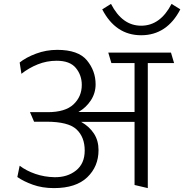

<svg xmlns="http://www.w3.org/2000/svg" viewBox="-20 -950 946 986"><path d="M861 -930 906 -902Q872 -836 821.5 -802.5Q771 -769 705 -769Q639 -769 589 -802.5Q539 -836 505 -902L550 -930Q579 -874 617.5 -846Q656 -818 705 -818Q754 -818 793 -846Q832 -874 861 -930ZM486 -179Q486 -95 428 -39.5Q370 16 257 16Q197 16 148.5 -1.5Q100 -19 69 -41L81 -99Q115 -73 161.5 -57Q208 -41 260 -40Q326 -39 370.5 -74.5Q415 -110 415 -177Q415 -246 373 -285.5Q331 -325 218 -325H155L134 -374H225Q315 -374 357.5 -414Q400 -454 400 -514Q400 -564 369.5 -601Q339 -638 271 -638Q220 -638 174 -619.5Q128 -601 90 -571L81 -629Q113 -655 165 -674.5Q217 -694 274 -694Q382 -694 426.5 -640Q471 -586 471 -517Q471 -472 446.5 -434.5Q422 -397 383 -375H671V-626H552L536 -680H858L874 -626H739V16L671 0V-324H397Q439 -300 462.5 -264Q486 -228 486 -179Z"/></svg>

Font: Palanquin Light
Style: Regular
Weight: 300
Designer: Pria Ravichandran
Version: Version 1.0.4